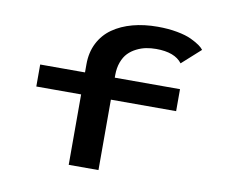

<svg xmlns="http://www.w3.org/2000/svg" viewBox="-85 -915 1221 1023"><g transform="rotate(10 525.0 -403.5)"><path d="M106 -500H348.5V-544Q348.5 -608.5 374.2 -659Q400 -709.5 446 -741.8Q492 -774 553.5 -790.5Q615 -807 688.5 -807Q746 -807 794.2 -798Q842.5 -789 871.8 -775Q901 -761 917.8 -749Q934.5 -737 942 -726.5L841.5 -636Q802 -689 700.5 -689Q672.5 -689 646.8 -684Q621 -679 595.5 -666.2Q570 -653.5 551.2 -634.2Q532.5 -615 521 -584Q509.5 -553 509.5 -514V-500H862.5V-381H509.5V0H348.5V-381H106Z"/></g></svg>

Font: League Mono Extended SemiBold
Style: Regular
Weight: 600
Width: 9
Designer: Tyler Finck
Foundry: The League of Moveable Type / Tyler Finck
Version: Version 2.210